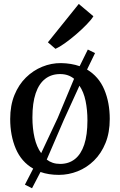

<svg xmlns="http://www.w3.org/2000/svg" viewBox="-20 -898 624 998"><path d="M146.5 80.5 109.5 62 152.5 -21.5Q91 -57 62 -125.2Q33 -193.5 33 -279.5Q33 -349.5 55 -403.8Q77 -458 114.8 -495Q152.5 -532 199.8 -551.2Q247 -570.5 297.5 -570Q324.5 -569.5 348.5 -565.5Q372.5 -561.5 394 -554L436.5 -640.5L474 -622L432.5 -536.5Q493.5 -500 522 -432.5Q550.5 -365 550.5 -279.5Q550.5 -209 528.5 -154.8Q506.5 -100.5 468.8 -63.5Q431 -26.5 383.8 -7.8Q336.5 11 286 11Q259 11 235.2 7.2Q211.5 3.5 190.5 -4ZM194 -102 280 -285 365 -488.5Q350.5 -500.5 332.5 -506.8Q314.5 -513 292.5 -513Q247 -513 214.8 -488Q182.5 -463 165.5 -413Q148.5 -363 148.5 -287Q148.5 -230.5 159.5 -182.2Q170.5 -134 194 -102ZM292.5 -46Q337.5 -46 369.2 -71Q401 -96 417.8 -146.2Q434.5 -196.5 434.5 -272Q434.5 -326.5 424.8 -373.5Q415 -420.5 393 -452.5L311.5 -274L223 -68.5Q237 -57.5 254.2 -51.8Q271.5 -46 292.5 -46ZM268 -644.5 229 -678 389.5 -877.5 465.5 -813.5Q455 -796 430.5 -770.8Q406 -745.5 375.8 -719.5Q345.5 -693.5 317 -673.2Q288.5 -653 269 -644.5Z"/></svg>

Font: Merriweather Light 18pt
Style: Regular
Weight: 400
Version: Version 2.100